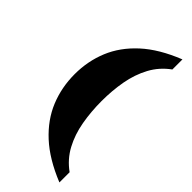

<svg xmlns="http://www.w3.org/2000/svg" viewBox="-292 -829 1024 1024"><g transform="rotate(45 220.0 -317.0)"><path d="M408 147Q282 96 205 25Q128 -46 92.5 -133Q57 -220 57 -319Q57 -417 92.5 -503.5Q128 -590 205 -660.5Q282 -731 408 -781V-705Q351 -664 318.5 -603.5Q286 -543 273 -470.5Q260 -398 260 -319Q260 -240 273 -166Q286 -92 318.5 -31.5Q351 29 408 70Z"/></g></svg>

Font: Noto Serif Myanmar Black
Style: Regular
Weight: 900
Designer: Ben Mitchell and the Monotype Design Team
Foundry: Monotype Imaging Inc.
Version: Version 2.106; ttfautohint (v1.8.4.7-5d5b)